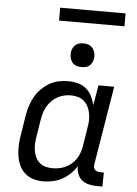

<svg xmlns="http://www.w3.org/2000/svg" viewBox="-60 -955 721 1009"><g transform="rotate(5 300.0 -450.5)"><path d="M207 8Q179 8 153 0Q127 -8 108 -25.5Q89 -43 78.5 -67.5Q68 -92 64.5 -119Q61 -146 62.5 -174Q64 -202 69 -230L85 -330Q89 -355 97 -379.5Q105 -404 117.5 -427Q130 -450 149.5 -470Q169 -490 192 -503.5Q215 -517 240.5 -522.5Q266 -528 291 -528Q318 -528 343 -521.5Q368 -515 387 -499Q406 -483 417 -461Q428 -439 434 -414L452 -520H535L467 -108Q465 -99 466 -91Q467 -83 472 -77Q477 -71 485.5 -68.5Q494 -66 503 -66H520L519 8H490Q468 8 447 3Q426 -2 410.5 -14.5Q395 -27 387.5 -47Q380 -67 381 -88Q368 -66 348 -47Q328 -28 305 -15.5Q282 -3 256.5 2.5Q231 8 207 8ZM250 -65Q267 -65 284.5 -68.5Q302 -72 318.5 -79.5Q335 -87 349 -99.5Q363 -112 373 -127Q383 -142 389 -159Q395 -176 398 -193L414 -293Q418 -313 418.5 -332Q419 -351 415.5 -369.5Q412 -388 403.5 -404.5Q395 -421 381.5 -433Q368 -445 349.5 -450Q331 -455 312 -455Q295 -455 277 -451Q259 -447 242.5 -438Q226 -429 212.5 -415.5Q199 -402 189.5 -386Q180 -370 174.5 -352.5Q169 -335 166 -318L150 -218Q147 -199 146.5 -180.5Q146 -162 149.5 -144.5Q153 -127 161 -111.5Q169 -96 182.5 -85Q196 -74 213.5 -69.5Q231 -65 250 -65ZM354 -608Q339 -608 325.5 -613Q312 -618 304 -629.5Q296 -641 293.5 -655.5Q291 -670 293 -685Q295 -695 300.5 -705Q306 -715 314.5 -721.5Q323 -728 333.5 -730.5Q344 -733 355 -733Q370 -733 383.5 -727.5Q397 -722 405 -710.5Q413 -699 416 -684.5Q419 -670 416 -655Q414 -645 408.5 -635Q403 -625 394.5 -618.5Q386 -612 375.5 -610Q365 -608 354 -608ZM216 -841V-909H561V-841Z"/></g></svg>

Font: Iosevka Etoile
Style: Italic
Weight: 400
Italic angle: -9°
Designer: Belleve Invis
Foundry: Belleve Invis
Version: Version 22.1.2; ttfautohint (v1.8.4)